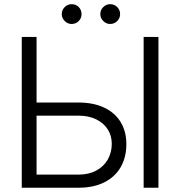

<svg xmlns="http://www.w3.org/2000/svg" viewBox="-20 -880 798 900"><path d="M572.3 -204.1Q572.3 -143.1 545.9 -96.9Q519.5 -50.8 469 -25.4Q418.5 0 347.7 0H82V-707H151.4V-399.4H347.7Q418 -399.4 468.5 -375.5Q519 -351.6 545.7 -307.6Q572.3 -263.7 572.3 -204.1ZM347.7 -61.5Q396 -61.5 431.4 -80.6Q466.8 -99.6 485.4 -132.6Q503.9 -165.5 503.9 -206.1Q503.9 -243.7 485.1 -273.4Q466.3 -303.2 430.9 -320.6Q395.5 -337.9 347.7 -337.9H151.4V-61.5ZM722.7 0H653.3V-707H722.7ZM269.5 -813.5Q269.5 -833 283.2 -846.7Q296.9 -860.4 315.4 -860.4Q335.9 -860.4 349.1 -846.9Q362.3 -833.5 362.3 -813.5Q362.3 -794.9 348.9 -781.2Q335.4 -767.6 315.4 -767.6Q297.4 -767.6 283.4 -781.5Q269.5 -795.4 269.5 -813.5ZM450.2 -813.5Q450.2 -833 463.9 -846.7Q477.5 -860.4 496.1 -860.4Q516.1 -860.4 529.5 -846.9Q543 -833.5 543 -813.5Q543 -794.9 529.3 -781.2Q515.6 -767.6 496.1 -767.6Q478 -767.6 464.1 -781.5Q450.2 -795.4 450.2 -813.5Z"/></svg>

Font: Pretendard Std Light
Style: Regular
Weight: 300
Designer: Base glyphs from Inter by Rasmus Andersson; Hangeul glyphs from Noto Sans CJK(Source Han Sans) by Jang Soo-young and Kan
Foundry: Kil Hyung-jin
Version: Version 1.309